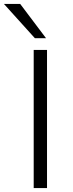

<svg xmlns="http://www.w3.org/2000/svg" viewBox="-61 -960 371 980"><path d="M111 0V-705H179V0ZM117 -765 -41 -940H42L174 -765Z"/></svg>

Font: Nunito Sans 10pt SemiExpanded Light
Style: Regular
Weight: 300
Width: 6
Designer: Vernon Adams
Foundry: Vernon Adams
Version: Version 3.101;gftools[0.9.27]